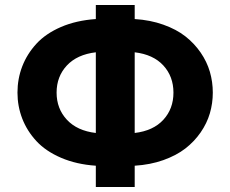

<svg xmlns="http://www.w3.org/2000/svg" viewBox="-20 -747 920 767"><path d="M362.8 -215.8V-538.1Q288.1 -529.3 247.1 -485.4Q206.1 -441.4 206.1 -377Q206.1 -313 247.1 -268.8Q288.1 -224.6 362.8 -215.8ZM518.1 -538.1V-215.8Q592.3 -224.6 632.6 -268.6Q672.9 -312.5 672.9 -377Q672.9 -441.4 632.6 -485.4Q592.3 -529.3 518.1 -538.1ZM518.1 0H362.8V-85Q285.2 -90.3 223.9 -116.7Q162.6 -143.1 125.2 -183.6Q87.9 -224.1 68.8 -273.4Q49.8 -322.8 49.8 -377Q49.8 -432.1 68.8 -481.7Q87.9 -531.2 125.2 -572Q162.6 -612.8 223.6 -639.2Q284.7 -665.5 362.8 -670.9V-727.1H518.1V-670.9Q580.6 -667 632.6 -648.4Q684.6 -629.9 720.5 -601.8Q756.3 -573.7 781.5 -537.1Q806.6 -500.5 818.4 -460.2Q830.1 -419.9 830.1 -377Q830.1 -334.5 818.4 -294.4Q806.6 -254.4 781.5 -218Q756.3 -181.6 720.5 -153.8Q684.6 -126 632.6 -107.4Q580.6 -88.9 518.1 -85Z"/></svg>

Font: Telcell.Market
Style: Bold
Weight: 700
Designer: Rasmus Andersson, Sedrak Mkrtchyan
Version: Version 3.019;git-0a5106e0b